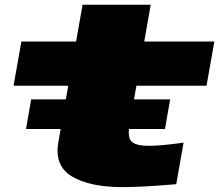

<svg xmlns="http://www.w3.org/2000/svg" viewBox="-20 -756 898 786"><path d="M86.5 -228 107.5 -349H249.5L259.5 -405H35.5L67.5 -586H291.5L318 -736.5H597L570.5 -586H857.5L825.5 -405H538.5L528.5 -349H676.5L655.5 -228H508Q504 -188 521 -174.5Q540.5 -158.5 594 -159Q641 -159.5 731.5 -172L701.5 -2Q561 10 481 10Q348 10 274.8 -33.5Q201.5 -77 219 -175L228.5 -228Z"/></svg>

Font: Anybody UltraExpanded Black
Style: Italic
Weight: 900
Width: 9
Italic angle: -10°
Designer: Tyler Finck
Foundry: Etcetera Type Company
Version: Version 1.010; ttfautohint (v1.8.3) -l 8 -r 50 -G 200 -x 14 